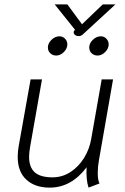

<svg xmlns="http://www.w3.org/2000/svg" viewBox="-20 -848 570 878"><path d="M61 -130Q61 -154 65 -177L120 -485H172L118 -178Q113 -150 113 -131Q113 -83 139 -60Q165 -37 220 -37Q265 -37 302.5 -61.5Q340 -86 364.5 -126Q389 -166 397 -212L445 -485H497L432 -113Q427 -86 427 -56Q427 -25 435 -9L385 10Q373 -25 376 -83Q306 10 207 10Q140 10 100.5 -26.5Q61 -63 61 -130ZM319 -707 323 -712 230 -828H288L355 -737L450 -828H508L369 -700Q367 -698 361 -692.5Q355 -687 350.5 -685Q346 -683 341 -683Q326 -683 320 -691.5Q314 -700 319 -707ZM199 -631Q199 -650 215.5 -666Q232 -682 252 -682Q267 -682 277.5 -671Q288 -660 288 -645Q288 -626 272 -610Q256 -594 237 -594Q221 -594 210 -604.5Q199 -615 199 -631ZM388 -631Q388 -650 404.5 -666Q421 -682 441 -682Q456 -682 466.5 -671Q477 -660 477 -645Q477 -626 461 -610Q445 -594 426 -594Q410 -594 399 -604.5Q388 -615 388 -631Z"/></svg>

Font: Niramit ExtraLight
Style: Italic
Weight: 200
Italic angle: -10°
Designer: Katatrad Aksorn Co.,Ltd.
Foundry: Cadson Demak Co.,Ltd.
Version: Version 1.000; ttfautohint (v1.6)